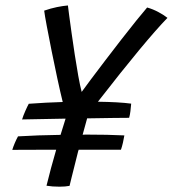

<svg xmlns="http://www.w3.org/2000/svg" viewBox="-20 -680 634 704"><path d="M61 -242Q65 -255.5 73 -273.5Q81 -291.5 85.5 -299.5Q118.5 -302 148.2 -303.5Q178 -305 210 -306Q201 -342.5 190.2 -392.5Q179.5 -442.5 169.2 -493.5Q159 -544.5 151.5 -584.5Q144 -624.5 142 -641Q166.5 -649.5 188.8 -654Q211 -658.5 229 -660Q230 -652 233.5 -624.5Q237 -597 242.5 -558.8Q248 -520.5 254.2 -479.2Q260.5 -438 267 -401.8Q273.5 -365.5 279.5 -343Q289.5 -357 312.5 -387.8Q335.5 -418.5 365 -457.2Q394.5 -496 425 -535.2Q455.5 -574.5 480.8 -605.8Q506 -637 519.5 -652.5Q541 -646.5 561.8 -635.2Q582.5 -624 594 -614.5Q513 -531 339 -307Q376 -306.5 407.5 -304.8Q439 -303 461 -300Q460 -286 458.2 -272.2Q456.5 -258.5 453.5 -248Q438.5 -248 395.5 -247.5Q352.5 -247 299.5 -246Q296 -233.5 291.8 -218Q287.5 -202.5 283 -186Q288.5 -186.5 294.5 -186.5Q376.5 -186.5 436 -183.5Q434 -171.5 430.8 -157Q427.5 -142.5 423.5 -131Q407.5 -131 364.2 -131Q321 -131 268.5 -131Q267.5 -127.5 266.5 -125Q261 -102.5 254.2 -75.8Q247.5 -49 242 -27.2Q236.5 -5.5 235 1.5Q219.5 4.5 198 4.5Q172 4.5 150.5 1Q166 -62.5 186 -131Q130.5 -131 85.5 -130.8Q40.5 -130.5 25 -130.5Q28.5 -142 34 -155Q39.5 -168 46 -180Q119.5 -184.5 202 -185.5Q211.5 -217.5 220.5 -245Q167.5 -244 123.2 -243.2Q79 -242.5 61 -242Z"/></svg>

Font: Grandstander Light
Style: Italic
Weight: 300
Italic angle: -15°
Designer: Tyler Finck
Foundry: Etcetera Type Co
Version: Version 1.200; ttfautohint (v1.8.3)